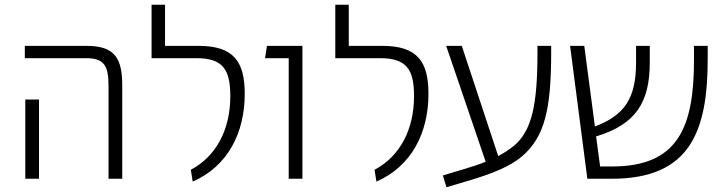

<svg xmlns="http://www.w3.org/2000/svg" viewBox="-20 -756 3078 812"><path d="M439 0H497V-393C497 -507 468 -562 347 -562H85V-510H344C423 -510 439 -475 439 -392ZM87 0H145V-335H87Z M795 12C944 -53 1015 -195 1015 -359C1015 -495 969 -562 820 -562H678V-736H621V-510H810C923 -510 954 -462 954 -349C954 -209 895 -95 787 -38Z M1201 0H1259V-562H1109L1101 -510H1201Z M1572 12C1721 -53 1792 -195 1792 -359C1792 -495 1746 -562 1597 -562H1455V-736H1398V-510H1587C1700 -510 1731 -462 1731 -349C1731 -209 1672 -95 1564 -38Z M2253 -562V-533C2253 -315 2230 -203 2153 -139C2133 -123 2112 -109 2087 -96L1933 -562H1867L2034 -72C2007 -61 1977 -51 1943 -41L1853 -14L1868 36L1955 10C2061 -21 2136 -51 2188 -95C2283 -177 2311 -292 2311 -534V-562Z M2915 -562V-502C2915 -217 2847 -52 2569 -52H2518L2501 -179C2669 -230 2728 -323 2728 -492V-562H2670V-492C2670 -339 2621 -269 2496 -221L2451 -562H2391L2464 0H2567C2900 0 2973 -202 2973 -507V-562Z"/></svg>

Font: FiraGO Light
Style: Regular
Weight: 300
Designer: bBox Type
Foundry: bBox Type GmbH
Version: Version 1.001;PS 001.001;hotconv 1.0.88;makeotf.lib2.5.64775